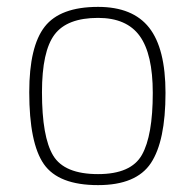

<svg xmlns="http://www.w3.org/2000/svg" viewBox="-20 -529 566 558"><path d="M265 -509Q366 -509 413.5 -448.5Q461 -388 461 -259Q461 -119 418.5 -55Q376 9 265 9Q150 9 107.5 -52Q65 -113 65 -261Q65 -394 110 -451.5Q155 -509 265 -509ZM265 -23Q361 -23 392.5 -79Q424 -135 424 -259Q424 -372 386 -424.5Q348 -477 265 -477Q175 -477 138.5 -428.5Q102 -380 102 -261Q102 -131 134.5 -77Q167 -23 265 -23Z"/></svg>

Font: TypoPRO Titillium Maps
Style: 1 wt
Weight: 100
Designer: Campivisivi
Foundry: Accademia di Belle Arti di Urbino and students of MA course of Visual design
Version: Version 001.001